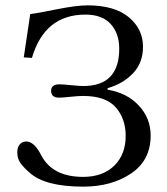

<svg xmlns="http://www.w3.org/2000/svg" viewBox="-20 -678 618 710"><path d="M43.9 -115.2Q43.9 -133.3 53 -144Q62 -154.8 77.1 -154.8Q106.9 -154.8 132.8 -103Q174.8 -23.9 287.1 -23.9Q360.4 -23.9 402.6 -65.4Q444.8 -106.9 444.8 -175.8Q444.8 -238.8 408 -281Q371.1 -323.2 287.1 -323.2Q270 -323.2 240.5 -320.1Q210.9 -316.9 198.2 -316.9Q169.4 -316.9 168.9 -341.8Q168.9 -365.7 198.2 -366.2Q212.4 -366.2 243.2 -363Q273.9 -359.9 288.1 -359.9Q420.9 -359.9 420.9 -498Q420.9 -554.2 389.4 -589.1Q357.9 -624 295.9 -624Q145 -624 98.1 -463.9L67.9 -465.8L91.8 -626Q117.7 -628.9 189.9 -643.6Q262.2 -658.2 304.2 -658.2Q403.3 -658.2 456.1 -614.5Q508.8 -570.8 508.8 -504.9Q508.8 -445.8 471.9 -407Q435.1 -368.2 377.9 -352.1V-346.2Q448.7 -335 492.9 -288.1Q537.1 -241.2 537.1 -176.8Q537.1 -85 464.6 -36.4Q392.1 12.2 288.1 12.2Q147 12.2 89.8 -39.1Q65.9 -60.1 54.9 -76.2Q43.9 -92.3 43.9 -115.2Z"/></svg>

Font: Linux Libertine Display
Style: Regular
Weight: 400
Designer: Philipp H. Poll
Foundry: Philipp H. Poll
Version: Version 5.0.9